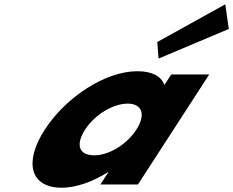

<svg xmlns="http://www.w3.org/2000/svg" viewBox="-20 -860 1087 895"><path d="M713.1 -664 719.2 -587 1046.6 -725 1030.1 -840ZM188.8 -256C286 -406 470 -528 620 -528C689 -528 731.1 -505 746.5 -464L778.3 -513H955.3L623 0H448L485.6 -58H483.6C418.4 -16 338.3 15 268.3 15C118.3 15 91.7 -106 188.8 -256ZM376.8 -256C331.5 -186 347.1 -136 419.1 -136C488.1 -136 570.5 -186 615.8 -256C661.8 -327 641.2 -377 575.2 -377C508.2 -377 422.8 -327 376.8 -256Z"/></svg>

Font: Hussar
Style: BdWodka
Weight: 700
Foundry: Cannot Into Space Fonts
Version: Version 2.00